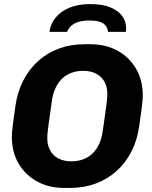

<svg xmlns="http://www.w3.org/2000/svg" viewBox="-20 -912 748 942"><path d="M293.5 10Q220.5 10 162.8 -21.2Q105 -52.5 71.5 -109.2Q38 -166 38 -242Q38 -261.5 43.5 -303.5Q49 -345.5 55.5 -391.5Q65.5 -460.5 94 -516.5Q122.5 -572.5 166.8 -612.2Q211 -652 268.5 -673.5Q326 -695 394 -695H425Q498 -695 555.8 -663.8Q613.5 -632.5 647 -575.8Q680.5 -519 680.5 -443Q680.5 -423 675.2 -381.5Q670 -340 663 -293.5Q653.5 -224.5 624.8 -168.5Q596 -112.5 551.8 -72.8Q507.5 -33 450 -11.5Q392.5 10 324.5 10ZM330 -120.5Q361 -120.5 387.2 -130Q413.5 -139.5 433.5 -158.5Q453.5 -177.5 466.5 -205.8Q479.5 -234 484.5 -271.5Q491.5 -320.5 495.8 -351.8Q500 -383 502.5 -401.5Q505 -420 505.8 -430.8Q506.5 -441.5 506.5 -449.5Q506.5 -487 491.8 -512.5Q477 -538 450.5 -551.2Q424 -564.5 388.5 -564.5Q357.5 -564.5 331.2 -555Q305 -545.5 285 -526.5Q265 -507.5 252 -479.2Q239 -451 234 -413.5Q227 -364.5 222.8 -333.2Q218.5 -302 216 -283.5Q213.5 -265 212.8 -254.2Q212 -243.5 212 -235.5Q212 -198.5 226.8 -172.8Q241.5 -147 268 -133.8Q294.5 -120.5 330 -120.5ZM222.5 -755.5Q228 -795 253 -825.8Q278 -856.5 320.8 -874.2Q363.5 -892 422.5 -892Q485 -892 525.5 -874.2Q566 -856.5 584.5 -825.8Q603 -795 597.5 -755.5H510Q507.5 -783.5 485.8 -797.5Q464 -811.5 418.5 -811.5Q373.5 -811.5 346.8 -797.5Q320 -783.5 309 -755.5Z"/></svg>

Font: Chivo Medium
Style: Italic
Weight: 500
Italic angle: -8.05°
Designer: Hector Gatti
Foundry: Omnibus-Type
Version: Version 2.002